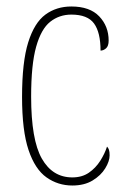

<svg xmlns="http://www.w3.org/2000/svg" viewBox="-20 -562 387 592"><path d="M203 10Q159 10 123.5 -15Q88 -40 68 -99.5Q48 -159 48 -263Q48 -371 67 -431.5Q86 -492 120 -517Q154 -542 200 -542Q257 -542 286 -511.5Q315 -481 315 -437Q315 -420 307 -413Q299 -406 290 -406Q290 -462 270 -489.5Q250 -517 200 -517Q163 -517 135 -495Q107 -473 91.5 -418Q76 -363 76 -264Q76 -131 109 -73Q142 -15 203 -15Q233 -15 254 -29.5Q275 -44 289 -66Q303 -88 310 -110Q314 -106 316 -100Q318 -94 318 -83Q318 -65 304.5 -43Q291 -21 265.5 -5.5Q240 10 203 10Z"/></svg>

Font: Noto Serif Khmer ExtraCondensed Thin
Style: Regular
Weight: 100
Width: 2
Designer: Danh Hong and the Monotype Design Team
Foundry: Monotype Imaging Inc.
Version: Version 2.004; ttfautohint (v1.8.4.7-5d5b)